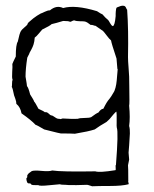

<svg xmlns="http://www.w3.org/2000/svg" viewBox="-20 -475 537 669"><path d="M430 81 426 101Q427 106 427 156Q426 158 427.5 161Q429 164 428 167Q405 173 363.5 173Q322 173 301 174Q297 173 291.5 171Q286 169 283 169L246 170Q209 170 209 169Q192 169 189 167Q184 167 151 170.5Q118 174 113 170Q111 170 102.5 170Q94 170 91 169Q90 169 88 166.5Q86 164 85 164Q84 164 81 164Q78 164 77 163Q74 161 72.5 153.5Q71 146 73 145Q75 143 75 142Q74 136 76.5 133.5Q79 131 80 129Q81 128 91 121Q100 118 125.5 120.5Q151 123 162 119Q194 124 312 122Q327 127 382 118Q384 118 383 109Q382 100 384 100Q393 -15 387 -30Q386 -35 386.5 -48Q387 -61 386.5 -74Q386 -87 385 -86Q383 -85 375 -76Q367 -67 365 -64Q363 -61 358 -56.5Q353 -52 351 -50Q328 -37 310 -24Q289 -17 241 -9Q228 -10 192 -10Q181 -12 162 -17Q143 -22 134 -24Q109 -39 104 -40Q88 -57 55 -80Q51 -102 37 -113Q37 -121 33.5 -130.5Q30 -140 29 -143Q24 -169 21 -172Q22 -175 22 -184.5Q22 -194 24 -197Q21 -203 22.5 -224Q24 -245 23 -252Q25 -258 35 -278Q35 -320 42 -330Q48 -359 53 -367Q56 -372 64.5 -379Q73 -386 75 -389Q76 -390 76 -391Q76 -392 76.5 -392.5Q77 -393 77 -394Q79 -397 86 -402.5Q93 -408 96 -411Q109 -421 122 -428Q126 -429 136 -434Q146 -439 154 -439Q177 -458 200 -447Q242 -459 318 -436Q333 -426 337 -425Q346 -414 357 -405Q359 -403 363.5 -394.5Q368 -386 373 -384Q380 -385 383 -419Q383 -422 383 -427Q383 -432 383.5 -435.5Q384 -439 384.5 -443Q385 -447 387 -449Q403 -456 409 -455Q413 -455 415.5 -453Q418 -451 419.5 -447Q421 -443 423 -441Q428 -373 426 -276Q426 -263 428 -239Q430 -215 430 -208Q430 -201 430.5 -173.5Q431 -146 431 -127Q431 -108 430 -107Q434 -64 430 -36Q433 -26 432.5 -9.5Q432 7 430 31.5Q428 56 428 57Q428 61 429 69Q430 77 430 81ZM386 -271Q368 -325 367 -334Q361 -339 352 -351Q343 -363 339 -367Q315 -383 313 -385Q310 -385 305 -387Q300 -389 296 -388Q284 -398 276 -400Q271 -401 258.5 -401Q246 -401 239 -404Q235 -404 231 -401.5Q227 -399 224 -399Q220 -402 200 -402Q174 -394 160 -391Q154 -385 127 -372Q125 -370 116 -359Q107 -348 101 -344Q100 -330 97 -320.5Q94 -311 89 -302Q84 -293 83 -291Q82 -287 79 -282Q76 -277 75 -274Q69 -235 69 -208Q74 -179 74 -175Q79 -170 85 -146Q98 -126 99 -121Q102 -119 114 -96Q134 -87 136 -84Q141 -85 144.5 -83Q148 -81 151.5 -77.5Q155 -74 158 -73Q163 -73 171.5 -66.5Q180 -60 187 -61Q190 -59 194.5 -61Q199 -63 202 -62Q233 -60 251 -61Q258 -64 275 -64Q292 -64 298 -67Q315 -80 323 -83Q332 -96 340 -96Q342 -100 346.5 -108.5Q351 -117 356 -124Q358 -126 362 -131.5Q366 -137 368 -140Q370 -144 374 -150Q378 -156 379 -159Q383 -169 385 -181.5Q387 -194 388 -210Q389 -226 390 -233Q390 -235 389 -235Z"/></svg>

Font: FuturaRenner Light
Style: Regular
Weight: 300
Designer: BSozoo
Foundry: BSozoo
Version: Version 1.001;PS 001.001;hotconv 1.0.70;makeotf.lib2.5.58329